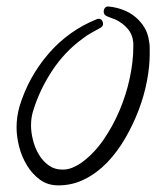

<svg xmlns="http://www.w3.org/2000/svg" viewBox="-20 -516 475 583"><path d="M434.6 -351.6Q434.6 -314.5 426.3 -270.5Q418 -226.6 401.4 -182.6Q384.8 -138.7 360.8 -97.2Q336.9 -55.7 306.2 -23.4Q275.4 8.8 237.8 27.8Q200.2 46.9 157.2 46.9Q125 46.9 101.6 29.8Q78.1 12.7 62 -13.7Q45.9 -40 38.1 -70.8Q30.3 -101.6 30.3 -128.9Q30.3 -161.1 39.1 -192.4Q66.4 -282.2 127 -352.5Q187.5 -422.9 274.4 -458Q276.4 -459 279.3 -459Q286.1 -459 289.6 -454.1Q293 -449.2 293 -443.4Q293 -436.5 285.2 -431.6Q271.5 -423.8 257.8 -416.5Q244.1 -409.2 230.5 -398.4Q176.8 -359.4 138.7 -301.8Q100.6 -244.1 81.1 -180.7Q74.2 -160.2 74.2 -134.8Q74.2 -114.3 80.1 -90.8Q85.9 -67.4 97.7 -47.4Q109.4 -27.3 127.4 -14.2Q145.5 -1 169.9 -1Q185.5 -1 199.7 -6.8Q213.9 -12.7 226.6 -21.5Q263.7 -47.9 293 -89.8Q322.3 -131.8 342.8 -180.2Q363.3 -228.5 374 -278.8Q384.8 -329.1 384.8 -374V-385.7Q382.8 -411.1 367.7 -428.7Q352.5 -446.3 330.1 -457Q323.2 -460 316.9 -461.9Q310.5 -463.9 304.7 -466.8Q294.9 -470.7 294.9 -480.5Q294.9 -487.3 298.8 -492.2Q302.7 -497.1 309.6 -496.1H310.5Q332 -494.1 353 -486.3Q374 -478.5 390.6 -464.8Q407.2 -451.2 418.5 -432.6Q429.7 -414.1 432.6 -390.6Q434.6 -380.9 434.6 -371.6Q434.6 -362.3 434.6 -351.6Z"/></svg>

Font: Calligraffitti
Style: Regular
Weight: 400
Designer: Dathan Boardman
Foundry: Open Window
Version: Version 1.002